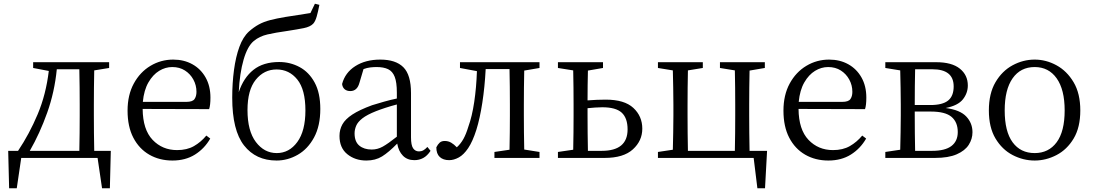

<svg xmlns="http://www.w3.org/2000/svg" viewBox="-20 -848 5873 1031"><path d="M140 -38H406Q407 -80 407.5 -134Q408 -188 408 -228V-286Q408 -327 407.5 -381Q407 -435 406 -476H285Q273 -354 233.5 -243Q194 -132 140 -38ZM486 -38H575L570 163H528L504 0H94L70 163H29L24 -38H77Q138 -129 182.5 -235Q227 -341 242 -467L158 -483V-514H566V-483L486 -470Q485 -429 484.5 -377.5Q484 -326 484 -286V-228Q484 -188 484.5 -134Q485 -80 486 -38Z M747 -301H981Q1014 -301 1024.5 -316Q1035 -331 1035 -355Q1035 -390 1018.5 -420.5Q1002 -451 973 -469.5Q944 -488 905 -488Q868 -488 834.5 -467.5Q801 -447 777 -405.5Q753 -364 747 -301ZM1103 -262 746 -263Q747 -152 799.5 -97Q852 -42 931 -42Q984 -42 1021.5 -63.5Q1059 -85 1088 -120L1109 -104Q1078 -50 1027 -18Q976 14 906 14Q836 14 781.5 -17.5Q727 -49 696 -108.5Q665 -168 665 -254Q665 -338 698.5 -399.5Q732 -461 788 -494.5Q844 -528 910 -528Q968 -528 1013 -503Q1058 -478 1084 -432Q1110 -386 1110 -324Q1110 -283 1103 -262Z M1466 -26Q1533 -26 1576.5 -85.5Q1620 -145 1620 -255Q1620 -367 1576.5 -421Q1533 -475 1465 -475Q1398 -475 1353.5 -420Q1309 -365 1309 -257Q1309 -145 1354 -85.5Q1399 -26 1466 -26ZM1671 -828 1695 -822Q1688 -785 1680.5 -759Q1673 -733 1662 -721Q1646 -704 1611 -697Q1576 -690 1524 -682Q1459 -673 1416 -663Q1373 -653 1343 -628Q1309 -600 1288 -527.5Q1267 -455 1262 -353Q1288 -431 1341 -473Q1394 -515 1479 -515Q1538 -515 1588.5 -488Q1639 -461 1669.5 -405Q1700 -349 1700 -263Q1700 -172 1666.5 -110Q1633 -48 1579 -17Q1525 14 1465 14Q1354 14 1290.5 -67Q1227 -148 1227 -323Q1227 -402 1236.5 -472.5Q1246 -543 1265.5 -596.5Q1285 -650 1317 -679Q1343 -702 1369.5 -716.5Q1396 -731 1430.5 -740Q1465 -749 1513 -757Q1547 -762 1581 -767.5Q1615 -773 1647 -778Z M2111 -114V-287Q2080 -279 2049.5 -269Q2019 -259 1999 -251Q1951 -232 1926 -212.5Q1901 -193 1892.5 -172.5Q1884 -152 1884 -132Q1884 -87 1909.5 -66Q1935 -45 1976 -45Q2007 -45 2035 -60.5Q2063 -76 2111 -114ZM2275 -59 2292 -38Q2274 -11 2252.5 0.5Q2231 12 2205 12Q2167 12 2143.5 -12Q2120 -36 2113 -77Q2067 -30 2031.5 -8Q1996 14 1947 14Q1887 14 1845 -20Q1803 -54 1803 -118Q1803 -152 1818.5 -180Q1834 -208 1872 -233Q1910 -258 1978 -283Q2007 -292 2042 -302Q2077 -312 2111 -319V-351Q2111 -406 2099.5 -435.5Q2088 -465 2064 -476.5Q2040 -488 2002 -488Q1986 -488 1968.5 -486Q1951 -484 1932 -477L1910 -403Q1898 -359 1861 -359Q1842 -359 1830.5 -369Q1819 -379 1817 -397Q1833 -458 1888 -493Q1943 -528 2022 -528Q2105 -528 2146 -487Q2187 -446 2187 -348V-111Q2187 -68 2198.5 -51.5Q2210 -35 2230 -35Q2243 -35 2253.5 -41Q2264 -47 2275 -59Z M2877 -483 2795 -469Q2794 -428 2793.5 -376.5Q2793 -325 2793 -286V-228Q2793 -189 2793.5 -137.5Q2794 -86 2795 -45L2877 -32V0H2635V-32L2716 -44Q2717 -86 2717.5 -137.5Q2718 -189 2718 -228V-286Q2718 -327 2717.5 -381.5Q2717 -436 2716 -477H2588Q2583 -381 2570 -296.5Q2557 -212 2538 -151Q2518 -88 2494 -52.5Q2470 -17 2443.5 -2.5Q2417 12 2392 12Q2360 12 2341.5 -5Q2323 -22 2323 -57Q2331 -73 2341 -82Q2351 -91 2368 -91Q2387 -91 2402.5 -82Q2418 -73 2433 -57Q2454 -76 2468.5 -102Q2483 -128 2495 -168Q2515 -223 2526.5 -300.5Q2538 -378 2541 -466L2450 -483V-514H2877Z M3137 -38H3211Q3350 -38 3350 -153Q3350 -214 3318.5 -243Q3287 -272 3214 -272Q3196 -272 3175.5 -270.5Q3155 -269 3135 -267V-228Q3135 -188 3135.5 -134Q3136 -80 3137 -38ZM3218 -483 3137 -469Q3136 -434 3135.5 -390Q3135 -346 3135 -309Q3160 -311 3185.5 -312Q3211 -313 3233 -313Q3333 -313 3381 -268.5Q3429 -224 3429 -157Q3429 -92 3378.5 -46Q3328 0 3227 0H2976V-32L3058 -44Q3059 -86 3059.5 -137.5Q3060 -189 3060 -228V-286Q3060 -326 3059.5 -377.5Q3059 -429 3058 -470L2976 -483V-514H3218Z M4005 -38H4099L4088 163H4047L4027 0H3513V-32L3593 -44Q3594 -85 3595 -137Q3596 -189 3596 -228V-286Q3596 -326 3595 -377.5Q3594 -429 3593 -470L3513 -483V-514H3754V-483L3674 -470Q3673 -429 3672.5 -377Q3672 -325 3672 -286V-228Q3672 -188 3672.5 -134Q3673 -80 3674 -38H3926Q3927 -80 3927.5 -134Q3928 -188 3928 -228V-286Q3928 -326 3927.5 -377.5Q3927 -429 3926 -470L3846 -483V-514H4087V-483L4005 -469Q4004 -428 4003.5 -376.5Q4003 -325 4003 -286V-228Q4003 -188 4003.5 -134Q4004 -80 4005 -38Z M4269 -301H4503Q4536 -301 4546.5 -316Q4557 -331 4557 -355Q4557 -390 4540.5 -420.5Q4524 -451 4495 -469.5Q4466 -488 4427 -488Q4390 -488 4356.5 -467.5Q4323 -447 4299 -405.5Q4275 -364 4269 -301ZM4625 -262 4268 -263Q4269 -152 4321.5 -97Q4374 -42 4453 -42Q4506 -42 4543.5 -63.5Q4581 -85 4610 -120L4631 -104Q4600 -50 4549 -18Q4498 14 4428 14Q4358 14 4303.5 -17.5Q4249 -49 4218 -108.5Q4187 -168 4187 -254Q4187 -338 4220.5 -399.5Q4254 -461 4310 -494.5Q4366 -528 4432 -528Q4490 -528 4535 -503Q4580 -478 4606 -432Q4632 -386 4632 -324Q4632 -283 4625 -262Z M4894 -38H4985Q5055 -38 5089 -64Q5123 -90 5123 -139Q5123 -192 5089.5 -220.5Q5056 -249 4978 -249H4892V-228Q4892 -188 4892.5 -134Q4893 -80 4894 -38ZM4987 -476H4894Q4893 -436 4892.5 -383.5Q4892 -331 4892 -284H4976Q5041 -284 5071 -308Q5101 -332 5101 -384Q5101 -476 4987 -476ZM4734 -514H5007Q5091 -514 5134 -479.5Q5177 -445 5177 -389Q5177 -348 5150.5 -314.5Q5124 -281 5058 -268Q5135 -258 5168.5 -222.5Q5202 -187 5202 -138Q5202 -102 5182 -70.5Q5162 -39 5117.5 -19.5Q5073 0 5001 0H4734V-32L4814 -44Q4815 -85 4816 -137Q4817 -189 4817 -228V-286Q4817 -326 4816 -377.5Q4815 -429 4814 -470L4734 -483Z M5536 14Q5474 14 5417.5 -15.5Q5361 -45 5325.5 -104.5Q5290 -164 5290 -255Q5290 -346 5325.5 -406.5Q5361 -467 5417.5 -497.5Q5474 -528 5536 -528Q5597 -528 5653 -497.5Q5709 -467 5745 -406.5Q5781 -346 5781 -255Q5781 -164 5745.5 -104.5Q5710 -45 5653.5 -15.5Q5597 14 5536 14ZM5536 -26Q5611 -26 5654 -84Q5697 -142 5697 -255Q5697 -367 5654 -427.5Q5611 -488 5536 -488Q5460 -488 5417.5 -427.5Q5375 -367 5375 -255Q5375 -142 5417.5 -84Q5460 -26 5536 -26Z"/></svg>

Font: Shippori Mincho TTF
Style: Regular
Weight: 400
Version: Version 2.100